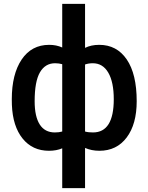

<svg xmlns="http://www.w3.org/2000/svg" viewBox="-20 -770 768 993"><path d="M41 0ZM41 -256.8Q41 -386.2 92 -462.2Q143.1 -538.1 234.4 -538.1Q271.5 -538.1 301.8 -524.4V-750H419.9V-522.5Q451.2 -538.1 493.2 -538.1Q584 -538.1 635.5 -462.6Q687 -387.2 687 -246.6Q687 -127.9 635.3 -59.1Q583.5 9.8 494.1 9.8Q453.6 9.8 419.9 -4.9V203.1H301.8V-2.9Q272 9.8 233.4 9.8Q147.9 9.8 96.9 -53.5Q45.9 -116.7 41.5 -227.5ZM568.4 -256.8Q568.4 -345.7 540 -394.3Q511.7 -442.9 460 -442.9Q438 -442.9 419.9 -436.5V-89.8Q436 -85 460.9 -85Q568.4 -85 568.4 -256.8ZM159.2 -246.6Q159.2 -167.5 185.5 -126.2Q211.9 -85 263.7 -85Q285.6 -85 301.8 -89.8V-438Q285.2 -442.9 264.6 -442.9Q213.9 -442.9 186.5 -395.8Q159.2 -348.6 159.2 -246.6Z"/></svg>

Font: Roboto Medium
Style: Regular
Weight: 500
Designer: Google
Version: Version 2.134; 2016; ttfautohint (v1.6)